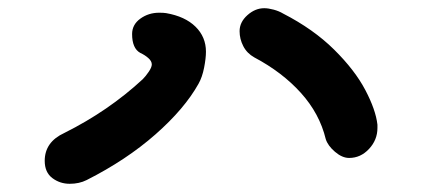

<svg xmlns="http://www.w3.org/2000/svg" viewBox="-20 -598 1040 468"><path d="M774 -259Q759 -321 713.5 -371.5Q668 -422 600 -458Q582 -468 573 -485.5Q564 -503 564 -522Q564 -544 583 -561Q602 -578 624 -578Q634 -578 647 -574.5Q660 -571 670 -565Q744 -527 794.5 -477Q845 -427 870.5 -378.5Q896 -330 900 -294V-286Q900 -257 879.5 -235Q859 -213 831 -213Q814 -213 796.5 -228Q779 -243 774 -259ZM89 -206Q89 -252 137 -274Q245 -328 328 -405Q335 -412 342.5 -423Q350 -434 350 -441Q350 -449 341.5 -456.5Q333 -464 322 -469Q302 -480 302 -515Q302 -538 322 -552.5Q342 -567 368 -567Q379 -567 385 -566Q431 -558 456.5 -533Q482 -508 482 -472Q482 -456 477.5 -433Q473 -410 464 -394Q430 -333 359 -270.5Q288 -208 191 -159Q173 -150 150 -150Q126 -150 107.5 -164Q89 -178 89 -206Z"/></svg>

Font: Tsukimi Rounded
Style: Bold
Weight: 700
Designer: Takashi Funayama
Foundry: Takashi Funayama
Version: Version 1.032; ttfautohint (v1.8.3)